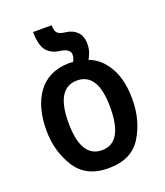

<svg xmlns="http://www.w3.org/2000/svg" viewBox="-141 -855 826 961"><g transform="rotate(-20 272.0 -375.0)"><path d="M272 10Q395 10 448 -76Q501 -162 501 -274Q501 -378 462.5 -445Q424 -512 362 -534Q371 -550 377.5 -568.5Q384 -587 384 -613Q384 -654 361 -676.5Q338 -699 303 -703Q273 -706 260.5 -717Q248 -728 248 -760H149Q149 -690 173.5 -660Q198 -630 244 -625Q296 -617 296 -587Q296 -567 285 -550Q278 -552 270 -552Q262 -552 255 -552Q151 -547 97 -472.5Q43 -398 43 -274Q43 -164 97.5 -77Q152 10 272 10ZM272 -86Q160 -86 160 -273Q160 -457 272 -457Q383 -457 383 -274Q383 -86 272 -86Z"/></g></svg>

Font: Noto Sans Georgian Condensed Semi
Style: Regular
Weight: 600
Width: 3
Designer: Monotype Design Team
Foundry: Monotype Imaging Inc.
Version: Version 1.901